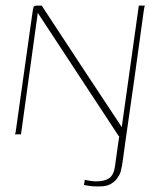

<svg xmlns="http://www.w3.org/2000/svg" viewBox="-20 -480 544 686"><path d="M33 0Q35 -2 36 -9Q37 -16 38 -23Q52 -124 66.5 -225.5Q81 -327 95 -428Q98 -451 100 -455.5Q102 -460 114 -460Q118 -460 121.5 -460Q125 -460 129 -460Q200 -351 271.5 -243Q343 -135 415 -26Q430 -135 445.5 -243Q461 -351 476 -460Q481 -460 487 -460Q493 -460 498 -460Q497 -459 496 -455Q495 -451 494.5 -446.5Q494 -442 493 -437Q477 -319 460.5 -201.5Q444 -84 427 33Q424 54 420 85Q416 116 411 134Q407 146 398 158Q389 170 374.5 178Q360 186 337 186Q332 186 322 186Q312 186 301 184.5Q290 183 280 181Q281 176 281.5 171.5Q282 167 283 162Q288 164 301.5 166Q315 168 322 168Q355 168 371 156Q387 144 391 113Q395 86 398.5 59Q402 32 406 6Q406 6 405 6Q404 6 404 6L115 -434Q100 -325 85 -217Q70 -109 55 0Q50 0 44 0Q38 0 33 0Z"/></svg>

Font: Genos Thin
Style: Italic
Weight: 100
Italic angle: -8°
Designer: Robert E. Leuschke
Foundry: Robert E. Leuschke
Version: Version 1.010